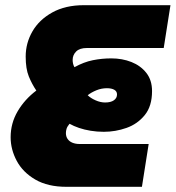

<svg xmlns="http://www.w3.org/2000/svg" viewBox="-20 -720 677 740"><path d="M236 0Q164 0 116 -28Q68 -56 44.5 -100Q21 -144 21 -191Q21 -245 48 -291Q75 -337 120 -371Q103 -396 91 -425.5Q79 -455 79 -502Q79 -554 105 -599Q131 -644 181.5 -672Q232 -700 303 -700H637L611 -535H315Q287 -535 273.5 -521.5Q260 -508 260 -489Q260 -482 261.5 -475Q263 -468 267 -461Q303 -481 338 -488Q373 -495 409 -495Q451 -495 486.5 -481Q522 -467 544 -439Q566 -411 566 -369Q566 -311 538 -276.5Q510 -242 467.5 -227Q425 -212 380 -212Q354 -212 329.5 -216Q305 -220 284.5 -227Q264 -234 248 -243Q239 -232 236.5 -223.5Q234 -215 234 -207Q234 -194 240.5 -184.5Q247 -175 259 -170Q271 -165 287 -165H553L527 0ZM385 -325Q407 -325 419 -333.5Q431 -342 431 -356Q431 -368 420.5 -374Q410 -380 392 -380Q371 -380 351.5 -372Q332 -364 318 -353Q329 -342 348 -333.5Q367 -325 385 -325Z"/></svg>

Font: MuseoModerno Thin Black
Style: Italic
Weight: 900
Italic angle: -9°
Version: Version 1.003